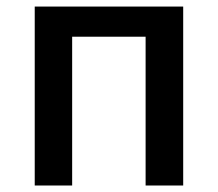

<svg xmlns="http://www.w3.org/2000/svg" viewBox="-20 -571 670 591"><path d="M86.9 0V-550.8H543.9V0H428.2V-458H202.1V0Z"/></svg>

Font: Source Han Sans CN Medium
Style: Regular
Weight: 500
Designer: Ryoko NISHIZUKA  (kana, bopomofo & ideographs); Paul D. Hunt (Latin, Greek & Cyrillic); Sandoll Communications , Soo-you
Foundry: Adobe
Version: Version 2.004;hotconv 1.0.118;makeotfexe 2.5.65603